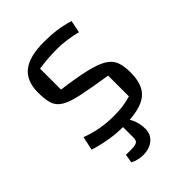

<svg xmlns="http://www.w3.org/2000/svg" viewBox="-202 -610 876 876"><g transform="rotate(-45 236.5 -172.0)"><path d="M60 -370Q60 -445 104.5 -480Q149 -515 243 -515Q285 -515 322.5 -510Q360 -505 399 -493L387 -433Q362 -440 327.5 -445Q293 -450 263 -450Q230 -450 199 -447.5Q168 -445 144 -441V-306Q234 -294 289.5 -281Q345 -268 374 -250.5Q403 -233 413.5 -206Q424 -179 424 -138Q424 -82 404.5 -48.5Q385 -15 340.5 0Q296 15 223 15Q181 15 138.5 8Q96 1 49 -13L63 -80Q141 -50 228 -50Q261 -50 285 -53Q309 -56 341 -65V-199Q245 -214 188.5 -226Q132 -238 104.5 -255Q77 -272 68.5 -299Q60 -326 60 -370ZM197 171Q168 171 136 156L143 114H180Q204 114 213.5 107.5Q223 101 223 84V-21H235Q260 -6 275 25Q290 56 290 93Q290 128 264.5 149.5Q239 171 197 171Z"/></g></svg>

Font: Changa Light
Style: Regular
Weight: 300
Designer: Eduardo Rodriguez Tunni
Foundry: Eduardo Rodriguez Tunni
Version: Version 3.002; ttfautohint (v1.8.2)